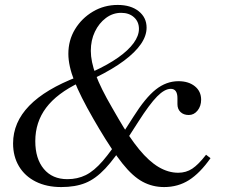

<svg xmlns="http://www.w3.org/2000/svg" viewBox="-20 -744 913 778"><path d="M645 14Q598 14 558 -7.5Q518 -29 476.5 -81Q435 -133 382 -222L358 -263Q305 -355 281 -416.5Q257 -478 257 -526Q257 -581 284 -625.5Q311 -670 356.5 -697Q402 -724 457 -724Q510 -724 542 -698.5Q574 -673 574 -632Q574 -599 551 -565.5Q528 -532 482.5 -498Q437 -464 368 -430L357 -454Q418 -482 459 -511Q500 -540 521.5 -569.5Q543 -599 543 -627Q543 -656 523 -674Q503 -692 471 -692Q437 -692 409 -671Q381 -650 364.5 -615.5Q348 -581 348 -538Q348 -495 368 -441Q388 -387 434 -308L460 -263Q504 -187 544 -138.5Q584 -90 623 -67Q662 -44 702 -44Q734 -44 759 -60.5Q784 -77 815 -117L833 -103Q790 -42 745.5 -14Q701 14 645 14ZM228 14Q169 14 125 -8Q81 -30 57 -70Q33 -110 33 -163Q33 -333 295 -433L303 -410Q211 -366 167 -307.5Q123 -249 123 -172Q123 -101 157.5 -59.5Q192 -18 253 -18Q294 -18 327.5 -34.5Q361 -51 396.5 -92Q432 -133 479 -206L520 -270Q569 -348 611.5 -381.5Q654 -415 703 -415Q744 -415 769.5 -394.5Q795 -374 795 -340Q795 -314 780.5 -296Q766 -278 745 -278Q724 -278 711.5 -290Q699 -302 699 -322V-346Q699 -384 672 -384Q647 -384 616.5 -353Q586 -322 540 -250L495 -180Q446 -103 406.5 -61Q367 -19 326 -2.5Q285 14 228 14Z"/></svg>

Font: Baskervville
Style: Italic
Weight: 400
Italic angle: -18°
Designer: ANRT
Foundry: ANRT
Version: Version 1.100